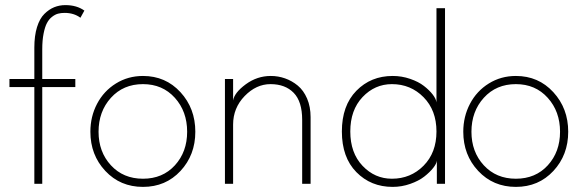

<svg xmlns="http://www.w3.org/2000/svg" viewBox="-20 -720 2294 752"><path d="M17 -410.5H114.5V-533.5Q114.5 -580 125 -613.8Q135.5 -647.5 153.8 -665.5Q172 -683.5 192.5 -691.8Q213 -700 236 -700Q280.5 -700 310.5 -678.5L295 -650.5Q269.5 -669.5 233 -669.5Q219 -669.5 207.5 -666.5Q196 -663.5 184 -654.2Q172 -645 164 -630Q156 -615 150.8 -588.8Q145.5 -562.5 145.5 -527V-410.5H275V-379H145.5V0H114.5V-379H17Z M334 -204Q334 -263.5 360.2 -313.5Q386.5 -363.5 434 -393Q481.5 -422.5 540 -422.5Q628.5 -422.5 686.8 -359Q745 -295.5 745 -204Q745 -113 687 -50.5Q629 12 540 12Q451 12 392.5 -50.5Q334 -113 334 -204ZM713 -204Q713 -283.5 664.8 -337Q616.5 -390.5 540 -390.5Q463 -390.5 414.5 -337Q366 -283.5 366 -204Q366 -125 414.5 -72.5Q463 -20 540 -20Q617 -20 665 -72.5Q713 -125 713 -204Z M1040.5 -422.5Q1069.5 -422.5 1096.5 -413Q1123.5 -403.5 1146.2 -384.8Q1169 -366 1182.8 -334Q1196.5 -302 1196.5 -261V0H1163.5V-250.5Q1163.5 -322.5 1130.2 -356.5Q1097 -390.5 1039.5 -390.5Q983.5 -390.5 938.2 -343.8Q893 -297 893 -232V0H861V-410.5H893V-326.5Q898 -357 942.5 -389.8Q987 -422.5 1040.5 -422.5Z M1723 0H1691V-91Q1690 -79 1676.5 -62Q1663 -45 1641.5 -28.2Q1620 -11.5 1586.8 0.2Q1553.5 12 1518 12Q1432.5 12 1375.8 -45.8Q1319 -103.5 1319 -205Q1319 -306.5 1375.8 -364.5Q1432.5 -422.5 1518 -422.5Q1553.5 -422.5 1586.2 -411.2Q1619 -400 1640.2 -383.5Q1661.5 -367 1674.8 -349.8Q1688 -332.5 1689.5 -319V-688H1723ZM1515 -20Q1588.5 -20 1639 -71Q1689.5 -122 1689.5 -205Q1689.5 -288 1639 -339.2Q1588.5 -390.5 1515 -390.5Q1448 -390.5 1400 -339.8Q1352 -289 1352 -205Q1352 -121 1400 -70.5Q1448 -20 1515 -20Z M1794.5 -204Q1794.5 -263.5 1820.8 -313.5Q1847 -363.5 1894.5 -393Q1942 -422.5 2000.5 -422.5Q2089 -422.5 2147.2 -359Q2205.5 -295.5 2205.5 -204Q2205.5 -113 2147.5 -50.5Q2089.5 12 2000.5 12Q1911.5 12 1853 -50.5Q1794.5 -113 1794.5 -204ZM2173.5 -204Q2173.5 -283.5 2125.2 -337Q2077 -390.5 2000.5 -390.5Q1923.5 -390.5 1875 -337Q1826.5 -283.5 1826.5 -204Q1826.5 -125 1875 -72.5Q1923.5 -20 2000.5 -20Q2077.5 -20 2125.5 -72.5Q2173.5 -125 2173.5 -204Z"/></svg>

Font: League Spartan ExtraLight
Style: Regular
Weight: 200
Foundry: The League of Moveable Type
Version: Version 2.002